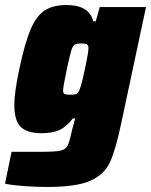

<svg xmlns="http://www.w3.org/2000/svg" viewBox="-45 -538 601 764"><path d="M-25 193 1 66H121Q175 66 195.5 61.5Q216 57 224 41.5Q232 26 241 -18Q244 -31 249 -47L254 -67H245Q219 -33 191 -20.5Q163 -8 120 -8Q63 -8 37.5 -33Q12 -58 12 -121Q12 -170 32 -264Q54 -368 77 -421.5Q100 -475 133 -496.5Q166 -518 220 -518Q310 -518 326 -453H336L352 -510H536L439 -55Q416 56 393 106.5Q370 157 314 181.5Q258 206 143 206Q97 206 50 202.5Q3 199 -25 193ZM273 -185Q281 -206 294 -268Q307 -330 307 -346Q307 -358 301 -361.5Q295 -365 279 -365Q259 -365 251.5 -360Q244 -355 238.5 -336.5Q233 -318 221 -263Q206 -191 206 -179Q206 -167 212 -164Q218 -161 235 -161Q253 -161 260.5 -165Q268 -169 273 -185Z"/></svg>

Font: Saira Semi Condensed Black
Style: Italic
Weight: 900
Width: 4
Italic angle: -12°
Designer: Hector Gatti with collaboration of the Omnibus-Type team
Foundry: Omnibus-Type
Version: Version 1.001; ttfautohint (v1.8)